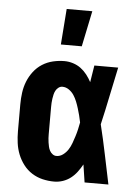

<svg xmlns="http://www.w3.org/2000/svg" viewBox="-54 -801 608 851"><g transform="rotate(5 250.0 -375.5)"><path d="M219 8Q193 8 167.5 2Q142 -4 120 -18Q98 -32 82 -53Q66 -74 56.5 -98Q47 -122 43.5 -148Q40 -174 40 -200V-320Q40 -346 43.5 -372Q47 -398 56.5 -422Q66 -446 82 -467Q98 -488 120 -502Q142 -516 167.5 -522Q193 -528 219 -528Q238 -528 257 -522Q276 -516 291.5 -504.5Q307 -493 319 -477.5Q331 -462 340 -445Q343 -464 346 -482.5Q349 -501 352 -520H458Q444 -456 431 -391.5Q418 -327 403 -263Q419 -198 432.5 -132Q446 -66 460 0H354Q351 -20 348 -39.5Q345 -59 342 -79Q332 -61 320 -45Q308 -29 292.5 -17Q277 -5 258 1.5Q239 8 219 8ZM219 -106Q235 -106 248.5 -116Q262 -126 271 -140Q280 -154 285.5 -169.5Q291 -185 296 -200.5Q301 -216 304.5 -231.5Q308 -247 311 -263Q308 -279 304 -294Q300 -309 295.5 -324Q291 -339 285 -354Q279 -369 270.5 -382Q262 -395 248.5 -404.5Q235 -414 219 -414Q210 -414 202 -408Q194 -402 189.5 -393.5Q185 -385 183 -376Q181 -367 179.5 -357.5Q178 -348 177.5 -338.5Q177 -329 177 -320V-200Q177 -191 177.5 -181.5Q178 -172 179.5 -162.5Q181 -153 183 -144Q185 -135 189.5 -126.5Q194 -118 202 -112Q210 -106 219 -106ZM196 -600 208 -759H322L289 -600Z"/></g></svg>

Font: Iosevka Heavy
Style: Regular
Weight: 900
Monospace: yes
Designer: Belleve Invis
Foundry: Belleve Invis
Version: Version 32.5.0; ttfautohint (v1.8.4)